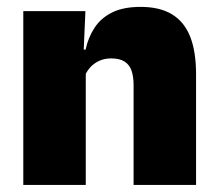

<svg xmlns="http://www.w3.org/2000/svg" viewBox="-20 -524 618 544"><path d="M358.5 0V-283Q358.5 -306.5 352.8 -323.5Q347 -340.5 333 -349.5Q319 -358.5 295 -358.5Q276.5 -358.5 262 -352Q247.5 -345.5 237.2 -334.8Q227 -324 221 -310.5L194 -383.5H222.5Q230 -418 247.8 -445.2Q265.5 -472.5 297.2 -488.5Q329 -504.5 378.5 -504.5Q432.5 -504.5 467.2 -483.5Q502 -462.5 518.8 -420.2Q535.5 -378 535.5 -313.5V0ZM46 0V-492.5H222L216.5 -366L223 -348V0Z"/></svg>

Font: Anek Latin Medium ExtraBold
Style: Regular
Weight: 800
Version: Version 1.003